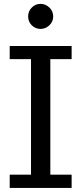

<svg xmlns="http://www.w3.org/2000/svg" viewBox="-20 -948 410 969"><path d="M341.5 0.5H29V-66.5H136.5V-649.5H29V-716H341.5V-649.5H234V-66.5H341.5ZM184.5 -802Q159 -802 140.5 -820.2Q122 -838.5 122 -865Q122 -891.5 140.5 -910Q159 -928.5 184.5 -928.5Q209.5 -928.5 229 -910.2Q248.5 -892 248.5 -865Q248.5 -838.5 229 -820.2Q209.5 -802 184.5 -802Z"/></svg>

Font: Verano Sans
Style: Regular
Weight: 400
Designer: Lukasz Dziedzic with Adam Twardoch and Botio Nikoltchev
Foundry: tyPoland Lukasz Dziedzic
Version: Version 3.001;December 28, 2019;FontCreator 12.0.0.2547 64-b